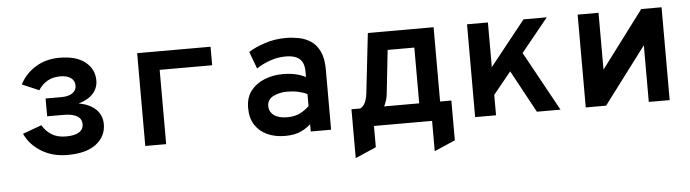

<svg xmlns="http://www.w3.org/2000/svg" viewBox="-45 -704 3785 1053"><g transform="rotate(-5 1848.0 -178.0)"><path d="M303 12Q221.5 12 159.8 -25.8Q98 -63.5 70 -125L174 -163Q193 -130 224.8 -110Q256.5 -90 303 -90Q351 -90 375.5 -105.2Q400 -120.5 400 -149Q400 -179 374.2 -194Q348.5 -209 302 -209H210V-307H297Q335.5 -307 357.8 -322Q380 -337 380 -363Q380 -390 359.2 -405.5Q338.5 -421 300 -421Q258 -421 228 -403Q198 -385 180 -355L87 -395Q115.5 -452 172.5 -487.5Q229.5 -523 305 -523Q397.5 -523 446.8 -483.2Q496 -443.5 496 -382Q496 -339.5 468 -309Q440 -278.5 388 -264Q449 -253.5 482.5 -220.8Q516 -188 516 -139Q516 -72.5 461.8 -30.2Q407.5 12 303 12Z M732 0V-511H1136V-409H847V0Z M1501 12Q1447.5 12 1404.8 -7Q1362 -26 1337 -63.8Q1312 -101.5 1312 -158Q1312 -217 1342 -254.2Q1372 -291.5 1418.8 -309.2Q1465.5 -327 1516 -327Q1555 -327 1585.5 -320.2Q1616 -313.5 1643 -300V-330Q1643 -364 1631 -384.2Q1619 -404.5 1596.2 -413.2Q1573.5 -422 1542 -422Q1499.5 -422 1457.8 -408Q1416 -394 1380 -370L1345 -464Q1382 -487.5 1436 -505.2Q1490 -523 1552 -523Q1586 -523 1621.8 -516.2Q1657.5 -509.5 1687.8 -489.8Q1718 -470 1736.5 -431.8Q1755 -393.5 1755 -331V0H1643V-40Q1622 -20 1587.8 -4Q1553.5 12 1501 12ZM1522 -89Q1564 -89 1593.8 -104.5Q1623.5 -120 1643 -140V-206Q1622 -216.5 1593.8 -222.8Q1565.5 -229 1534 -229Q1490 -229 1456.5 -212.2Q1423 -195.5 1423 -158Q1423 -127.5 1449 -108.2Q1475 -89 1522 -89Z M1876 167V-102H1925Q1943 -112.5 1952.2 -132.8Q1961.5 -153 1965 -183L2002 -511H2364V-102H2426V117L2311 167V0H1991V117ZM2056 -102H2249V-409H2102L2076 -169Q2074 -149 2068.5 -132.8Q2063 -116.5 2056 -102Z M2627 -68V-220L2859 -511H2987ZM2548 0V-511H2663V0ZM2888 0 2737 -278 2813 -373 3018 0Z M3157 0V-511H3272V-198L3507 -511H3619V0H3504V-312L3269 0Z"/></g></svg>

Font: Overpass Mono
Style: Bold
Weight: 700
Monospace: yes
Designer: Delve Withrington, Dave Bailey
Foundry: Delve Fonts LLC
Version: Version 4.000